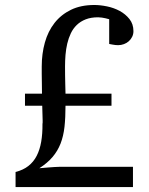

<svg xmlns="http://www.w3.org/2000/svg" viewBox="-20 -757 603 777"><path d="M520 -630.9Q520 -618.7 514.9 -608.2Q509.8 -597.7 501.2 -590.1Q492.7 -582.5 481.4 -578.4Q470.2 -574.2 458 -574.2Q446.8 -574.2 434.6 -576.7Q428.2 -577.6 421.9 -579.1V-679.2Q414.6 -681.2 406.7 -683.1Q399.9 -684.6 392.1 -685.8Q384.3 -687 377 -687Q348.1 -687 326.9 -678.7Q305.7 -670.4 290.8 -656Q275.9 -641.6 266.6 -622.1Q257.3 -602.5 252.2 -580.6Q247.1 -558.6 245.1 -535.2Q243.2 -511.7 243.2 -488.8Q243.2 -472.2 243.4 -452.9Q243.7 -433.6 244.1 -417L245.1 -377.9H431.2V-329.1H245.1Q245.1 -281.2 241 -243.7Q236.8 -206.1 225.1 -176Q213.4 -146 192.6 -121.6Q171.9 -97.2 139.2 -76.2Q157.2 -77.6 173.3 -79.1L200.7 -81.1Q214.4 -82 222.2 -82H518.1V0H43V-61Q73.7 -68.8 94.7 -85.2Q115.7 -101.6 128.4 -126.2Q141.1 -150.9 146.7 -183.3Q152.3 -215.8 151.9 -255.9Q152.8 -257.3 152.6 -268.8Q152.3 -280.3 151.9 -293.9L150.9 -329.1H81.1V-377.9H149.9Q149.4 -400.9 149.4 -421.9Q148.9 -439.9 148.9 -458V-487.8Q148.9 -539.6 161.6 -585Q174.3 -630.4 200.7 -664.1Q227.1 -697.8 267.1 -717.3Q307.1 -736.8 361.8 -736.8Q385.3 -736.8 412.8 -731.2Q440.4 -725.6 464.1 -712.9Q487.8 -700.2 503.9 -679.9Q520 -659.7 520 -630.9Z"/></svg>

Font: BabelStone Ogham Pictish
Style: Bold Italic
Weight: 700
Italic angle: -30°
Designer: Andrew West
Foundry: BabelStone
Version: Version 1.02 March 14, 2022